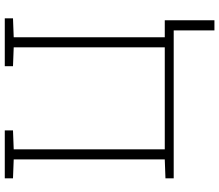

<svg xmlns="http://www.w3.org/2000/svg" viewBox="-77 -674 922 808"><g transform="rotate(-90 384.0 -270.0)"><path d="M660.2 171.4V0H37.6V-34.7L117.2 -37.6V-673.3L37.6 -676.3V-710.9H239.3V-676.3L159.7 -673.3V-37.6H588.9V-673.3L509.3 -676.3V-710.9H710.9V-676.3L631.3 -673.3V-37.6H702.6V171.4Z"/></g></svg>

Font: Roboto Slab ExtraLight
Style: Regular
Weight: 250
Designer: Google
Version: Version 2.000; ttfautohint (v1.8.1.43-b0c9)